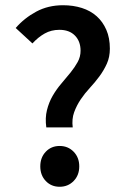

<svg xmlns="http://www.w3.org/2000/svg" viewBox="-20 -702 484 734"><path d="M157 -215Q152 -251 159.5 -281Q167 -311 181.5 -336Q196 -361 214.5 -382.5Q233 -404 249.5 -424.5Q266 -445 277 -465Q288 -485 288 -508Q288 -544 266.5 -566Q245 -588 207 -588Q176 -588 151 -574Q126 -560 104 -536L40 -595Q73 -633 118.5 -657.5Q164 -682 221 -682Q260 -682 293 -671.5Q326 -661 349.5 -640Q373 -619 386.5 -588Q400 -557 400 -516Q400 -484 388.5 -458.5Q377 -433 360 -410Q343 -387 323.5 -366Q304 -345 288.5 -322Q273 -299 263.5 -273Q254 -247 258 -215ZM208 12Q176 12 155 -10Q134 -32 134 -66Q134 -100 155 -122Q176 -144 208 -144Q240 -144 261.5 -122Q283 -100 283 -66Q283 -32 261.5 -10Q240 12 208 12Z"/></svg>

Font: TypoPRO Source Sans Pro
Style: Regular
Weight: 600
Designer: Paul D. Hunt
Foundry: Adobe Systems Incorporated
Version: Version 2.020;PS 2.000;hotconv 1.0.86;makeotf.lib2.5.63406